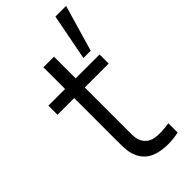

<svg xmlns="http://www.w3.org/2000/svg" viewBox="-262 -878 939 939"><g transform="rotate(-45 208.0 -408.0)"><path d="M142.7 -64.3Q130.8 -88.8 127.9 -113.8Q125 -138.8 125.3 -181.5V-195.7V-690H198.7V-198.3V-182.3Q198.2 -149.8 199.9 -132.6Q201.7 -115.3 209.7 -101.3Q226.8 -69.3 264.2 -61.8Q301.5 -54.3 364 -64.3V0Q289 15.5 228.3 0.8Q167.7 -13.8 142.7 -64.3ZM10 -540H364V-477H10ZM416.2 -823.7 346.2 -583.5H295.8L342.3 -823.7Z"/></g></svg>

Font: Tap Sans
Style: Regular
Weight: 400
Designer: Tap Payments
Foundry: Tap Payments
Version: Version 1.001;Glyphs 3.1.2 (3151)